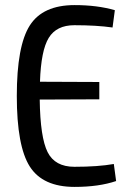

<svg xmlns="http://www.w3.org/2000/svg" viewBox="-20 -722 507 754"><path d="M427 -78 436 -11Q368 12 273 12Q148 12 97 -68Q46 -148 46 -345Q46 -542 97 -622Q148 -702 273 -702Q362 -702 431 -682L422 -614Q359 -623 272 -623Q202 -623 171.5 -573.5Q141 -524 137 -401L370 -400V-332L136 -331Q138 -182 167 -124.5Q196 -67 272 -67Q365 -67 427 -78Z"/></svg>

Font: exo2condensed_r
Style: Regular
Weight: 400
Width: 3
Designer: Natanael Gama
Version: Version 1.001;PS 001.001;hotconv 1.0.70;makeotf.lib2.5.58329